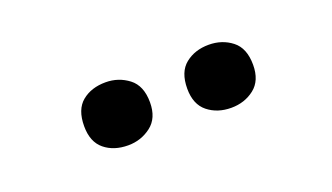

<svg xmlns="http://www.w3.org/2000/svg" viewBox="-30 -876 654 378"><g transform="rotate(-20 296.5 -687.0)"><path d="M125 -686Q125 -721 144.5 -737Q164 -753 194 -753Q221 -753 242 -737Q263 -721 263 -686Q263 -653 242 -637Q221 -621 194 -621Q164 -621 144.5 -637Q125 -653 125 -686ZM341 -686Q341 -721 361 -737Q381 -753 410 -753Q438 -753 458.5 -737Q479 -721 479 -686Q479 -653 458.5 -637Q438 -621 410 -621Q381 -621 361 -637Q341 -653 341 -686Z"/></g></svg>

Font: Noto Sans Meetei Mayek
Style: Bold
Weight: 700
Designer: Monotype Design Team and Neelakash Kshetrimayum
Foundry: Monotype Imaging Inc.
Version: Version 2.002; ttfautohint (v1.8.4.7-5d5b)